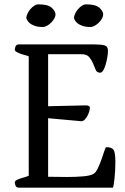

<svg xmlns="http://www.w3.org/2000/svg" viewBox="-20 -862 576 882"><path d="M48 -24Q48 -30 56 -34.5Q64 -39 74.5 -42.5Q85 -46 96 -49Q107 -52 112 -55V-603Q107 -606 96 -608.5Q85 -611 74.5 -615Q64 -619 56 -623.5Q48 -628 48 -634Q48 -640 51.5 -649Q55 -658 67 -658H412Q445 -658 460.5 -653.5Q476 -649 476 -628Q476 -616 473 -599Q470 -582 465.5 -566Q461 -550 454.5 -539Q448 -528 440 -528Q425 -528 419.5 -541.5Q414 -555 407.5 -570.5Q401 -586 390 -599.5Q379 -613 354 -613H201V-374L376 -378Q393 -377 393 -367Q393 -361 390 -350.5Q387 -340 382 -330.5Q377 -321 370 -313.5Q363 -306 355 -305L201 -319V-50Q216 -50 241 -49.5Q266 -49 289 -49Q330 -49 363 -52Q396 -55 409 -63Q420 -69 429.5 -89Q439 -109 446.5 -130.5Q454 -152 459.5 -169Q465 -186 468 -186Q494 -186 502 -173Q510 -160 510 -119Q510 -101 509 -80Q508 -59 506 -41.5Q504 -24 502 -12Q500 0 498 0H67Q55 0 51.5 -9Q48 -18 48 -24ZM395 -738Q373 -738 358 -743.5Q343 -749 335 -756Q327 -763 323.5 -770Q320 -777 320 -780Q320 -788 325 -799Q330 -810 338 -819.5Q346 -829 356 -835.5Q366 -842 376 -842Q420 -842 437 -826Q454 -810 454 -796Q454 -787 448.5 -777Q443 -767 434.5 -758.5Q426 -750 415.5 -744Q405 -738 395 -738ZM176 -738Q154 -738 139 -743.5Q124 -749 116 -756Q108 -763 104.5 -770Q101 -777 101 -780Q101 -788 106 -799Q111 -810 119 -819.5Q127 -829 137 -835.5Q147 -842 157 -842Q201 -842 218 -826Q235 -810 235 -796Q235 -787 229.5 -777Q224 -767 215.5 -758.5Q207 -750 196.5 -744Q186 -738 176 -738Z"/></svg>

Font: Asar
Style: Regular
Weight: 400
Designer: Eben Sorkin
Foundry: Eben Sorkin, Pria Ravichandran
Version: Version 1.003; ttfautohint (v1.3) -l 8 -r 50 -G 0 -x 0 -H 45